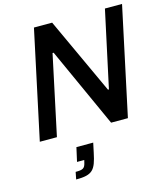

<svg xmlns="http://www.w3.org/2000/svg" viewBox="-137 -793 1026 1181"><g transform="rotate(-15 376.0 -203.0)"><path d="M191 -688 44 0H153L261 -507H268L498 0H605L752 -688H643L538 -201H532L307 -688ZM209 236 200 282C305 282 325 257 347 151L360 90H253L233 179H279L275 196C267 230 255 236 209 236Z"/></g></svg>

Font: Saira UNSAM Medium Italic
Style: Regular
Weight: 500
Italic angle: -12°
Designer: Hector Gatti with collaboration of the Omnibus-Type team
Foundry: Omnibus-Type
Version: Version 0.072;PS 000.072;hotconv 1.0.88;makeotf.lib2.5.64775